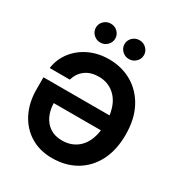

<svg xmlns="http://www.w3.org/2000/svg" viewBox="-216 -1095 1180 1256"><g transform="rotate(30 374.0 -467.5)"><path d="M359.9 9.8Q265.6 9.8 195.6 -33.7Q125.5 -77.1 86.9 -153.8Q48.3 -230.5 48.3 -329.6V-420.4H547.4Q534.7 -509.8 484.6 -557.4Q434.6 -605 361.3 -605Q300.3 -605 260.3 -575.2Q220.2 -545.4 205.1 -493.2H53.2Q63.5 -564.5 106.2 -619.6Q148.9 -674.8 215.3 -706.1Q281.7 -737.3 363.3 -737.3Q459 -737.3 535.9 -692.9Q612.8 -648.4 657.5 -564.5Q702.1 -480.5 702.1 -362.8Q702.1 -247.6 659.2 -164.1Q616.2 -80.6 539.1 -35.4Q461.9 9.8 359.9 9.8ZM547.4 -307.6H190.9Q191.9 -256.8 210.9 -214.8Q230 -172.9 267.1 -147.7Q304.2 -122.6 358.9 -122.6Q435.5 -122.6 485.4 -170.4Q535.2 -218.3 547.4 -307.6ZM255.9 -802.7Q225.6 -802.7 204.1 -823.7Q182.6 -844.7 182.6 -874Q182.6 -903.3 204.1 -924.1Q225.6 -944.8 255.9 -944.8Q286.1 -944.8 307.4 -924.1Q328.6 -903.3 328.6 -874Q328.6 -844.7 307.4 -823.7Q286.1 -802.7 255.9 -802.7ZM472.2 -802.7Q441.9 -802.7 420.4 -823.7Q398.9 -844.7 398.9 -874Q398.9 -903.3 420.4 -924.1Q441.9 -944.8 472.2 -944.8Q502.4 -944.8 523.9 -924.1Q545.4 -903.3 545.4 -874Q545.4 -844.7 523.9 -823.7Q502.4 -802.7 472.2 -802.7Z"/></g></svg>

Font: Inter
Style: Bold
Weight: 700
Designer: Rasmus Andersson
Foundry: rsms
Version: Version 4.001;git-9221beed3